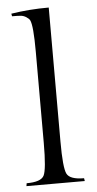

<svg xmlns="http://www.w3.org/2000/svg" viewBox="-53 -769 406 803"><g transform="rotate(-5 150.0 -368.0)"><path d="M183 -736V-174Q183 -63 196 -37.5Q209 -12 268 -12L270 0H25L27 -12Q87 -12 100 -37Q113 -62 113 -174V-556Q113 -667 101 -690Q97 -697 86 -704Q75 -711 62.5 -712Q50 -713 27 -713L25 -724Q100 -736 183 -736Z"/></g></svg>

Font: Gilda Display
Style: Regular
Weight: 400
Designer: Eduardo Rodriguez Tunni
Foundry: Eduardo Rodriguez Tunni
Version: Version 1.001